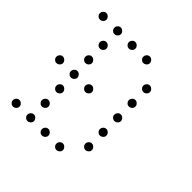

<svg xmlns="http://www.w3.org/2000/svg" viewBox="-168 -819 937 937"><g transform="rotate(45 300.0 -350.5)"><path d="M49 -673Q41 -673 34.5 -666Q28 -659 28 -651V-649Q28 -641 34.5 -634.5Q41 -628 49 -628H51Q59 -628 66 -634.5Q73 -641 73 -649V-651Q73 -659 66 -666Q59 -673 51 -673ZM149 -673Q141 -673 134.5 -666Q128 -659 128 -651V-649Q128 -641 134.5 -634.5Q141 -628 149 -628H151Q159 -628 166 -634.5Q173 -641 173 -649V-651Q173 -659 166 -666Q159 -673 151 -673ZM249 -673Q241 -673 234.5 -666Q228 -659 228 -651V-649Q228 -641 234.5 -634.5Q241 -628 249 -628H251Q259 -628 266 -634.5Q273 -641 273 -649V-651Q273 -659 266 -666Q259 -673 251 -673ZM349 -673Q341 -673 334.5 -666Q328 -659 328 -651V-649Q328 -641 334.5 -634.5Q341 -628 349 -628H351Q359 -628 366 -634.5Q373 -641 373 -649V-651Q373 -659 366 -666Q359 -673 351 -673ZM149 -573Q141 -573 134.5 -566Q128 -559 128 -551V-549Q128 -541 134.5 -534.5Q141 -528 149 -528H151Q159 -528 166 -534.5Q173 -541 173 -549V-551Q173 -559 166 -566Q159 -573 151 -573ZM449 -573Q441 -573 434.5 -566Q428 -559 428 -551V-549Q428 -541 434.5 -534.5Q441 -528 449 -528H451Q459 -528 466 -534.5Q473 -541 473 -549V-551Q473 -559 466 -566Q459 -573 451 -573ZM149 -473Q141 -473 134.5 -466Q128 -459 128 -451V-449Q128 -441 134.5 -434.5Q141 -428 149 -428H151Q159 -428 166 -434.5Q173 -441 173 -449V-451Q173 -459 166 -466Q159 -473 151 -473ZM449 -473Q441 -473 434.5 -466Q428 -459 428 -451V-449Q428 -441 434.5 -434.5Q441 -428 449 -428H451Q459 -428 466 -434.5Q473 -441 473 -449V-451Q473 -459 466 -466Q459 -473 451 -473ZM49 -373Q41 -373 34.5 -366Q28 -359 28 -351V-349Q28 -341 34.5 -334.5Q41 -328 49 -328H51Q59 -328 66 -334.5Q73 -341 73 -349V-351Q73 -359 66 -366Q59 -373 51 -373ZM149 -373Q141 -373 134.5 -366Q128 -359 128 -351V-349Q128 -341 134.5 -334.5Q141 -328 149 -328H151Q159 -328 166 -334.5Q173 -341 173 -349V-351Q173 -359 166 -366Q159 -373 151 -373ZM249 -373Q241 -373 234.5 -366Q228 -359 228 -351V-349Q228 -341 234.5 -334.5Q241 -328 249 -328H251Q259 -328 266 -334.5Q273 -341 273 -349V-351Q273 -359 266 -366Q259 -373 251 -373ZM449 -373Q441 -373 434.5 -366Q428 -359 428 -351V-349Q428 -341 434.5 -334.5Q441 -328 449 -328H451Q459 -328 466 -334.5Q473 -341 473 -349V-351Q473 -359 466 -366Q459 -373 451 -373ZM149 -273Q141 -273 134.5 -266Q128 -259 128 -251V-249Q128 -241 134.5 -234.5Q141 -228 149 -228H151Q159 -228 166 -234.5Q173 -241 173 -249V-251Q173 -259 166 -266Q159 -273 151 -273ZM449 -273Q441 -273 434.5 -266Q428 -259 428 -251V-249Q428 -241 434.5 -234.5Q441 -228 449 -228H451Q459 -228 466 -234.5Q473 -241 473 -249V-251Q473 -259 466 -266Q459 -273 451 -273ZM149 -173Q141 -173 134.5 -166Q128 -159 128 -151V-149Q128 -141 134.5 -134.5Q141 -128 149 -128H151Q159 -128 166 -134.5Q173 -141 173 -149V-151Q173 -159 166 -166Q159 -173 151 -173ZM449 -173Q441 -173 434.5 -166Q428 -159 428 -151V-149Q428 -141 434.5 -134.5Q441 -128 449 -128H451Q459 -128 466 -134.5Q473 -141 473 -149V-151Q473 -159 466 -166Q459 -173 451 -173ZM49 -73Q41 -73 34.5 -66Q28 -59 28 -51V-49Q28 -41 34.5 -34.5Q41 -28 49 -28H51Q59 -28 66 -34.5Q73 -41 73 -49V-51Q73 -59 66 -66Q59 -73 51 -73ZM149 -73Q141 -73 134.5 -66Q128 -59 128 -51V-49Q128 -41 134.5 -34.5Q141 -28 149 -28H151Q159 -28 166 -34.5Q173 -41 173 -49V-51Q173 -59 166 -66Q159 -73 151 -73ZM249 -73Q241 -73 234.5 -66Q228 -59 228 -51V-49Q228 -41 234.5 -34.5Q241 -28 249 -28H251Q259 -28 266 -34.5Q273 -41 273 -49V-51Q273 -59 266 -66Q259 -73 251 -73ZM349 -73Q341 -73 334.5 -66Q328 -59 328 -51V-49Q328 -41 334.5 -34.5Q341 -28 349 -28H351Q359 -28 366 -34.5Q373 -41 373 -49V-51Q373 -59 366 -66Q359 -73 351 -73Z"/></g></svg>

Font: Doto Rounded Light
Style: Regular
Weight: 300
Monospace: yes
Version: Version 1.000